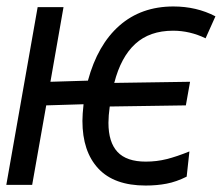

<svg xmlns="http://www.w3.org/2000/svg" viewBox="-40 -572 687 594"><path d="M215 -198Q215 -218 218.5 -249.5L103 -246L59.5 0H-20.5L76.5 -550H156.5L116 -319L232 -322.5Q262 -433.5 329.5 -492.8Q397 -552 496.5 -552Q568 -552 626.5 -521.5L596 -453.5Q547.5 -477 495.5 -477Q423 -477 378.5 -436.2Q334 -395.5 313.5 -315.5L548 -319L535 -246L299.5 -242.5Q295.5 -213.5 295.5 -192Q295.5 -132 323.5 -102Q351.5 -72 411 -72Q445 -72 475.8 -79.8Q506.5 -87.5 546 -103.5L537.5 -25.5Q505.5 -9.5 475.5 -3.8Q445.5 2 410.5 2Q313 2 264 -50.8Q215 -103.5 215 -198Z"/></svg>

Font: JuliaMono Medium
Style: Italic
Weight: 500
Italic angle: -9°
Monospace: yes
Designer: cormullion
Foundry: corm
Version: Version 0.054; ttfautohint (v1.8.4)